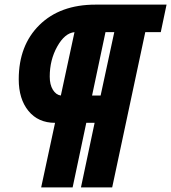

<svg xmlns="http://www.w3.org/2000/svg" viewBox="-20 -730 740 830"><path d="M393 -710H700L675 -591H608L465 80H330L389 -199H353L294 80H158L218 -199Q145 -199 103 -250.5Q61 -302 61 -387Q61 -534 150.5 -622Q240 -710 393 -710ZM243 -317 302 -591Q260 -587 227.5 -529Q195 -471 195 -399Q195 -364 208.5 -342Q222 -320 243 -317ZM474 -591H436L378 -317H415Z"/></svg>

Font: Raleway-v4020 ExtraBold
Style: Italic
Weight: 800
Italic angle: -12°
Designer: Matt McInerney, Pablo Impallari, Rodrigo Fuenzalida
Foundry: Matt McInerney, Pablo Impallari, Rodrigo Fuenzalida
Version: Version 4.020;PS 004.020;hotconv 1.0.88;makeotf.lib2.5.64775